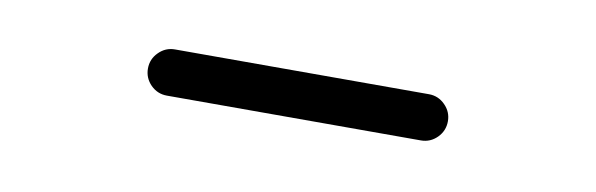

<svg xmlns="http://www.w3.org/2000/svg" viewBox="-23 -380 546 176"><g transform="rotate(10 250.0 -292.5)"><path d="M131.8 -271.5Q123 -271.5 116.7 -277.8Q110.4 -284.2 110.4 -293Q110.4 -301.8 116.7 -308.1Q123 -314.5 131.8 -314.5H368.2Q377 -314.5 383.3 -308.1Q389.6 -301.8 389.6 -293Q389.6 -284.2 383.3 -277.8Q377 -271.5 368.2 -271.5Z"/></g></svg>

Font: Rounded Mgen+ 1mn light
Style: Regular
Weight: 200
Designer: [Source Han Sans]
Ryoko NISHIZUKA  (kana & ideographs); Paul D. Hunt (Latin, Greek & Cyrillic); Wenlong ZHANG  (bopomofo
Version: Version 1.059.20150602